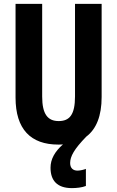

<svg xmlns="http://www.w3.org/2000/svg" viewBox="-20 -734 602 988"><path d="M341 105C341 71 361 34 424 -31C476 -70 503 -138 503 -235V-714H366V-238C366 -145 339 -111 282 -111C226 -111 197 -146 197 -237V-714H60V-232C60 -69 138 10 280 10C288 10 296 10 304 9C262 46 240 85 240 129C240 194 273 234 350 234C373 234 402 231 422 223V135C413 139 392 144 379 144C356 144 341 131 341 105Z"/></svg>

Font: Noto Sans Devanagari ExtraCondensed
Style: Bold
Weight: 700
Width: 2
Designer: Jelle Bosma - Monotype Design Team
Foundry: Monotype Imaging Inc.
Version: Version 2.004